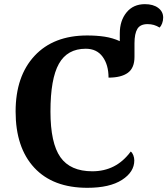

<svg xmlns="http://www.w3.org/2000/svg" viewBox="-20 -895 806 925"><path d="M557.1 -733.9Q557.1 -795.4 589.6 -835.2Q622.1 -875 678.2 -875Q717.8 -875 741.9 -857.2Q766.1 -839.4 766.1 -810.1Q766.1 -795.9 761.2 -782.7Q756.3 -769.5 749 -762.2Q735.4 -770.5 721.4 -774.7Q707.5 -778.8 690.9 -778.8Q655.8 -778.8 641.8 -755.9Q627.9 -732.9 627.9 -686V-621.1Q627.9 -567.4 595.9 -544.2Q564 -521 502.9 -521Q502.9 -582.5 474.6 -621.3Q446.3 -660.2 393.1 -660.2Q304.2 -660.2 263.7 -587.6Q223.1 -515.1 223.1 -357.9Q223.1 -205.6 271 -137.7Q318.8 -69.8 424.8 -69.8Q481.9 -69.8 528.1 -93.3Q574.2 -116.7 609.9 -165Q617.7 -159.2 622.3 -147Q627 -134.8 627 -122.1Q627 -66.4 567.6 -28.3Q508.3 9.8 400.9 9.8Q234.9 9.8 145 -87.2Q55.2 -184.1 55.2 -357.9Q55.2 -527.8 146.5 -626Q237.8 -724.1 399.9 -724.1Q445.8 -724.1 484.1 -718.3Q522.5 -712.4 557.1 -696.8Z"/></svg>

Font: Droid Serif
Style: Bold
Weight: 700
Designer: Monotype Design team
Foundry: Monotype Imaging Inc.
Version: Version 1.03